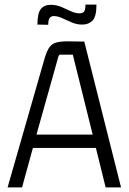

<svg xmlns="http://www.w3.org/2000/svg" viewBox="-20 -816 560 836"><path d="M507 0H440L395 -182L407 -172H113L126 -182L76 0H13L170 -547Q180 -584 190.5 -603Q201 -622 219.5 -629Q238 -636 274 -636L347 -635ZM234 -569 136 -220 129 -230H394L386 -220L297 -578H243Q239 -578 237 -575.5Q235 -573 234 -569ZM190 -708 143 -709Q143 -758 157.5 -776.5Q172 -795 201 -795Q225 -795 246.5 -786Q268 -777 288 -767.5Q308 -758 325 -758Q341 -758 346.5 -766Q352 -774 352 -796H400Q400 -744 383 -726.5Q366 -709 338 -709Q314 -709 292 -718.5Q270 -728 250.5 -737Q231 -746 214 -746Q203 -746 196.5 -738Q190 -730 190 -708Z"/></svg>

Font: Gemunu Libre ExtraLight Light
Style: Regular
Weight: 300
Version: Version 1.100